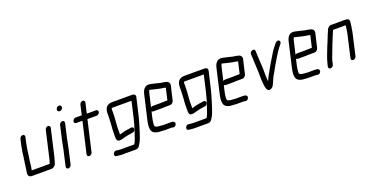

<svg xmlns="http://www.w3.org/2000/svg" viewBox="-33 -1413 4412 2299"><g transform="rotate(-20 2173.0 -264.0)"><path d="M155 -454 139 -386C132 -354 126 -319 121 -287C119 -269 116 -234 112 -215C111 -206 110 -196 108 -185L103 -155C97 -120 97 -92 89 -56C80 -17 92 13 131 13H382C408 13 435 -10 442 -39C448 -63 458 -89 464 -117L541 -452C545 -469 534 -484 517 -484C500 -484 481 -469 477 -452L400 -116C396 -97 389 -76 384 -60C383 -57 383 -54 381 -51H152L153 -56C158 -77 162 -97 163 -115C165 -147 171 -186 177 -219C184 -264 187 -310 198 -358C199 -367 201 -377 203 -386L219 -454C223 -471 211 -486 194 -486C177 -486 159 -471 155 -454Z M658 -448 616 -265C605 -217 600 -171 587 -123L549 45C545 62 556 77 573 77C590 77 609 62 613 45L641 -79L651 -122C663 -168 669 -218 680 -265L722 -448C726 -465 715 -480 698 -480C681 -480 662 -465 658 -448ZM684 -636C680 -617 693 -602 711 -602C728 -602 746 -616 750 -634C754 -653 741 -669 723 -669C705 -669 688 -654 684 -636Z M970 -594 941 -466H863C846 -466 827 -451 823 -434C819 -417 831 -402 848 -402H920C922 -402 924 -402 926 -401L835 -8C831 9 842 24 859 24C876 24 895 9 899 -8L989 -400H1106C1123 -400 1142 -414 1146 -432C1150 -450 1138 -464 1121 -464H1004L1034 -594C1038 -611 1027 -626 1010 -626C993 -626 974 -611 970 -594Z M1242 -419C1235 -387 1240 -369 1238 -339C1235 -302 1237 -268 1233 -232C1229 -201 1229 -174 1228 -148V-126C1228 -86 1218 -30 1262 -28C1278 -28 1293 -30 1308 -35C1334 -42 1358 -50 1386 -54L1401 -56C1414 -58 1428 -60 1440 -62C1482 -65 1489 -131 1446 -125C1433 -123 1418 -122 1405 -119L1390 -117C1387 -116 1382 -115 1375 -114C1343 -110 1322 -100 1292 -93V-94V-107L1293 -121V-140V-162C1294 -169 1293 -177 1293 -184C1293 -214 1299 -248 1300 -279C1302 -312 1305 -355 1304 -387C1302 -402 1302 -403 1306 -419L1307 -424C1312 -424 1319 -426 1324 -426H1560L1515 -230C1502 -173 1483 -108 1464 -53C1448 -9 1436 42 1412 77H1238C1231 77 1203 74 1195 73L1186 71C1147 65 1123 131 1162 134L1172 136C1182 137 1213 141 1223 141H1411C1436 141 1450 126 1461 108C1477 85 1487 65 1498 36C1513 -8 1528 -48 1541 -95C1555 -142 1568 -183 1579 -230L1630 -449C1633 -460 1631 -469 1625 -476C1614 -490 1603 -490 1576 -490H1339C1289 -490 1254 -470 1242 -419Z M1804 -475C1807 -475 1809 -475 1811 -474C1832 -469 1858 -462 1880 -457C1907 -452 1931 -444 1958 -441L1974 -439C1982 -438 1993 -434 2000 -433L1965 -283H1933C1920 -283 1886 -281 1871 -281H1777C1768 -281 1760 -278 1753 -272L1794 -449C1795 -454 1802 -469 1804 -475ZM1919 -219H1973C1994 -217 2018 -235 2023 -257L2066 -440C2071 -466 2057 -485 2037 -493L2018 -498C2011 -500 2005 -501 1998 -502L1982 -505C1970 -506 1961 -507 1951 -510C1923 -519 1886 -525 1859 -532C1843 -535 1835 -539 1817 -539C1767 -539 1741 -498 1730 -449L1659 -142C1648 -96 1643 -51 1652 -20C1664 24 1712 39 1778 39C1788 39 1798 41 1809 41H1901C1908 41 1911 43 1916 44C1942 53 1970 22 1962 -2C1956 -17 1938 -23 1915 -23H1813C1806 -24 1800 -25 1793 -25C1785 -25 1768 -27 1761 -27C1747 -29 1731 -34 1721 -38C1716 -45 1710 -60 1713 -72C1715 -94 1717 -117 1723 -143L1742 -225C1747 -220 1753 -217 1762 -217H1856C1871 -217 1906 -219 1919 -219Z M2163 -419C2156 -387 2161 -369 2159 -339C2156 -302 2158 -268 2154 -232C2150 -201 2150 -174 2149 -148V-126C2149 -86 2139 -30 2183 -28C2199 -28 2214 -30 2229 -35C2255 -42 2279 -50 2307 -54L2322 -56C2335 -58 2349 -60 2361 -62C2403 -65 2410 -131 2367 -125C2354 -123 2339 -122 2326 -119L2311 -117C2308 -116 2303 -115 2296 -114C2264 -110 2243 -100 2213 -93V-94V-107L2214 -121V-140V-162C2215 -169 2214 -177 2214 -184C2214 -214 2220 -248 2221 -279C2223 -312 2226 -355 2225 -387C2223 -402 2223 -403 2227 -419L2228 -424C2233 -424 2240 -426 2245 -426H2481L2436 -230C2423 -173 2404 -108 2385 -53C2369 -9 2357 42 2333 77H2159C2152 77 2124 74 2116 73L2107 71C2068 65 2044 131 2083 134L2093 136C2103 137 2134 141 2144 141H2332C2357 141 2371 126 2382 108C2398 85 2408 65 2419 36C2434 -8 2449 -48 2462 -95C2476 -142 2489 -183 2500 -230L2551 -449C2554 -460 2552 -469 2546 -476C2535 -490 2524 -490 2497 -490H2260C2210 -490 2175 -470 2163 -419Z M2725 -475C2728 -475 2730 -475 2732 -474C2753 -469 2779 -462 2801 -457C2828 -452 2852 -444 2879 -441L2895 -439C2903 -438 2914 -434 2921 -433L2886 -283H2854C2841 -283 2807 -281 2792 -281H2698C2689 -281 2681 -278 2674 -272L2715 -449C2716 -454 2723 -469 2725 -475ZM2840 -219H2894C2915 -217 2939 -235 2944 -257L2987 -440C2992 -466 2978 -485 2958 -493L2939 -498C2932 -500 2926 -501 2919 -502L2903 -505C2891 -506 2882 -507 2872 -510C2844 -519 2807 -525 2780 -532C2764 -535 2756 -539 2738 -539C2688 -539 2662 -498 2651 -449L2580 -142C2569 -96 2564 -51 2573 -20C2585 24 2633 39 2699 39C2709 39 2719 41 2730 41H2822C2829 41 2832 43 2837 44C2863 53 2891 22 2883 -2C2877 -17 2859 -23 2836 -23H2734C2727 -24 2721 -25 2714 -25C2706 -25 2689 -27 2682 -27C2668 -29 2652 -34 2642 -38C2637 -45 2631 -60 2634 -72C2636 -94 2638 -117 2644 -143L2663 -225C2668 -220 2674 -217 2683 -217H2777C2792 -217 2827 -219 2840 -219Z M3095 -462C3096 -420 3098 -395 3100 -352C3102 -309 3103 -268 3106 -228C3108 -199 3105 -163 3107 -133C3110 -112 3108 -93 3112 -72C3117 -36 3123 37 3179 12C3201 2 3209 -13 3220 -36C3228 -57 3241 -82 3251 -106C3261 -129 3276 -146 3286 -168C3297 -191 3315 -219 3327 -242C3353 -289 3381 -331 3408 -375C3424 -401 3439 -420 3458 -443L3468 -455C3483 -472 3477 -491 3467 -499C3453 -510 3432 -500 3421 -488L3411 -476C3397 -460 3395 -455 3383 -441C3356 -406 3331 -363 3307 -323C3287 -292 3268 -257 3248 -223C3233 -198 3227 -180 3212 -158C3199 -138 3188 -110 3178 -87C3175 -97 3174 -111 3174 -121C3174 -142 3170 -158 3172 -182C3174 -232 3170 -271 3168 -320C3166 -373 3161 -426 3160 -478C3160 -518 3095 -503 3095 -462Z M3645 -475C3648 -475 3650 -475 3652 -474C3673 -469 3699 -462 3721 -457C3748 -452 3772 -444 3799 -441L3815 -439C3823 -438 3834 -434 3841 -433L3806 -283H3774C3761 -283 3727 -281 3712 -281H3618C3609 -281 3601 -278 3594 -272L3635 -449C3636 -454 3643 -469 3645 -475ZM3760 -219H3814C3835 -217 3859 -235 3864 -257L3907 -440C3912 -466 3898 -485 3878 -493L3859 -498C3852 -500 3846 -501 3839 -502L3823 -505C3811 -506 3802 -507 3792 -510C3764 -519 3727 -525 3700 -532C3684 -535 3676 -539 3658 -539C3608 -539 3582 -498 3571 -449L3500 -142C3489 -96 3484 -51 3493 -20C3505 24 3553 39 3619 39C3629 39 3639 41 3650 41H3742C3749 41 3752 43 3757 44C3783 53 3811 22 3803 -2C3797 -17 3779 -23 3756 -23H3654C3647 -24 3641 -25 3634 -25C3626 -25 3609 -27 3602 -27C3588 -29 3572 -34 3562 -38C3557 -45 3551 -60 3554 -72C3556 -94 3558 -117 3564 -143L3583 -225C3588 -220 3594 -217 3603 -217H3697C3712 -217 3747 -219 3760 -219Z M3973 -7 3979 -34C3980 -39 3981 -47 3985 -58C3988 -69 3991 -78 3994 -87C4013 -139 4036 -196 4055 -247C4064 -273 4078 -298 4086 -323C4096 -348 4108 -373 4118 -398H4279C4274 -363 4272 -330 4263 -292L4198 -8C4194 9 4203 24 4221 24C4239 24 4258 9 4262 -8L4327 -292C4336 -331 4339 -371 4344 -406C4351 -443 4338 -462 4298 -462H4122C4091 -464 4066 -440 4058 -412C4057 -409 4056 -406 4054 -401C4044 -377 4032 -354 4024 -329C4013 -298 3995 -260 3982 -227C3959 -165 3931 -103 3915 -34L3909 -7C3905 10 3916 25 3933 25C3950 25 3969 10 3973 -7Z"/></g></svg>

Font: Electronic
Style: SeBdIt
Weight: 600
Version: Version 1.011